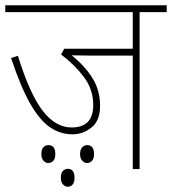

<svg xmlns="http://www.w3.org/2000/svg" viewBox="-20 -642 653 729"><path d="M510 -596V0H484V-431H315Q299 -431 282.5 -431.5Q266 -432 252 -432Q302 -392 331 -345.5Q360 -299 360 -240Q360 -184 327.5 -158Q295 -132 255 -132Q210 -132 171 -158Q132 -184 95.5 -247Q59 -310 22 -422L48 -430Q93 -285 142 -221.5Q191 -158 252 -158Q334 -158 334 -243Q334 -302 299 -349Q264 -396 212 -435L224 -457H484V-596H0V-622H613V-596ZM284 -57Q284 -74 292 -82.5Q300 -91 311 -91Q337 -91 337 -57Q337 -39 329 -31Q321 -23 311 -23Q300 -23 292 -32Q284 -41 284 -57ZM137 -57Q137 -74 144.5 -82.5Q152 -91 164 -91Q190 -91 190 -57Q190 -39 182 -31Q174 -23 163 -23Q153 -23 145 -32Q137 -41 137 -57ZM211 33Q211 16 218.5 7.5Q226 -1 237 -1Q263 -1 263 33Q263 51 255.5 59Q248 67 237 67Q227 67 219 58Q211 49 211 33Z"/></svg>

Font: Noto Sans SemiCondensed Thin
Style: Regular
Weight: 100
Width: 4
Designer: Monotype Design Team
Foundry: Monotype Imaging Inc.
Version: Version 2.013; ttfautohint (v1.8.4.7-5d5b)